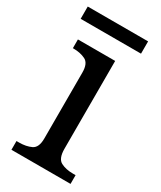

<svg xmlns="http://www.w3.org/2000/svg" viewBox="-175 -737 669 799"><g transform="rotate(30 160.0 -337.5)"><path d="M23 0V-42H36Q69 -42 93.5 -53.5Q118 -65 118 -109V-426Q118 -470 93.5 -482Q69 -494 36 -494H33V-536H212V-114Q212 -67 236 -54.5Q260 -42 294 -42H307V0ZM0 -616V-675H290V-616Z"/></g></svg>

Font: Noto Serif Khitan Small Script
Style: Regular
Weight: 400
Designer: LIU Zhao, ZHANG Congyu, Kushim JIANG
Foundry: Guyu Beijing Co. Ltd.
Version: Version 1.000; ttfautohint (v1.8.4.7-5d5b)